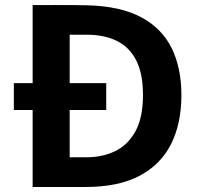

<svg xmlns="http://www.w3.org/2000/svg" viewBox="-20 -743 789 763"><path d="M402.1 -412.7V-305.8H35V-412.7ZM109.7 -723Q115.5 -723 140.7 -722.9Q165.9 -722.8 200.2 -723Q234.5 -723.2 268.6 -722.9Q302.8 -722.7 326 -722Q457.6 -718.8 540.4 -674.8Q623.2 -630.8 662.1 -551.9Q700.9 -473.1 700.9 -364.9Q700.9 -252.6 659.9 -170.7Q618.8 -88.8 534.6 -44.4Q450.5 0 320.9 0H109.7ZM256.9 -605V-118H324.1Q386.1 -118 436.8 -142Q487.6 -166.1 517.9 -220.5Q548.2 -274.9 548.2 -365.8Q548.2 -450.4 521.3 -503.1Q494.4 -555.9 444.5 -580.4Q394.5 -605 326 -605Z"/></svg>

Font: Public Sans Thin
Style: Regular
Weight: 100
Designer: The Public Sans project authors (U.S. Web Design System). Libre Franklin designed by Pablo Impallari and Rodrigo Fuenzal
Version: Version 1.008